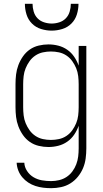

<svg xmlns="http://www.w3.org/2000/svg" viewBox="-20 -760 540 1003"><path d="M247 223Q226 223 205.5 220.5Q185 218 165 211.5Q145 205 127.5 193.5Q110 182 96.5 166Q83 150 75.5 130.5Q68 111 67 90H107Q108 113 121.5 133.5Q135 154 155.5 166Q176 178 199.5 182Q223 186 247 186Q268 186 289 181Q310 176 327.5 164.5Q345 153 358 135.5Q371 118 378.5 98Q386 78 388.5 57Q391 36 391 15V-103Q382 -78 367.5 -56.5Q353 -35 331.5 -20Q310 -5 284.5 1.5Q259 8 233 8Q208 8 182.5 2Q157 -4 136 -18.5Q115 -33 100 -54.5Q85 -76 76 -100Q67 -124 64 -149Q61 -174 61 -200V-320Q61 -346 64 -371Q67 -396 76 -420Q85 -444 100 -465.5Q115 -487 136 -501.5Q157 -516 182.5 -522Q208 -528 233 -528Q259 -528 284.5 -521.5Q310 -515 331.5 -500Q353 -485 367.5 -463.5Q382 -442 391 -417V-520H431V15Q431 41 427.5 67.5Q424 94 414 118Q404 142 387 163Q370 184 347.5 198Q325 212 299 217.5Q273 223 247 223ZM246 -29Q267 -29 288 -33.5Q309 -38 327 -50Q345 -62 357.5 -79.5Q370 -97 378 -116.5Q386 -136 388.5 -157.5Q391 -179 391 -200V-320Q391 -341 388.5 -362.5Q386 -384 378 -403.5Q370 -423 357.5 -440.5Q345 -458 327 -470Q309 -482 288 -486.5Q267 -491 246 -491Q225 -491 204 -486.5Q183 -482 165 -470Q147 -458 134.5 -440.5Q122 -423 114 -403.5Q106 -384 103.5 -362.5Q101 -341 101 -320V-200Q101 -179 103.5 -157.5Q106 -136 114 -116.5Q122 -97 134.5 -79.5Q147 -62 165 -50Q183 -38 204 -33.5Q225 -29 246 -29ZM250 -600Q222 -600 194.5 -608.5Q167 -617 147 -637Q127 -657 118.5 -684.5Q110 -712 110 -740H150Q150 -720 156 -699.5Q162 -679 176 -664.5Q190 -650 210 -643.5Q230 -637 250 -637Q270 -637 290 -643.5Q310 -650 324 -664.5Q338 -679 344 -699.5Q350 -720 350 -740H390Q390 -712 381.5 -684.5Q373 -657 353 -637Q333 -617 305.5 -608.5Q278 -600 250 -600Z"/></svg>

Font: Iosevka Extralight
Style: Regular
Weight: 200
Monospace: yes
Designer: Belleve Invis
Foundry: Belleve Invis
Version: Version 32.0.1; ttfautohint (v1.8.4)